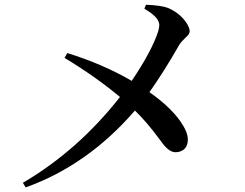

<svg xmlns="http://www.w3.org/2000/svg" viewBox="-20 -774 1040 815"><path d="M592.8 -737.3 599.6 -753.9Q666 -751 693.4 -740.2Q743.2 -718.8 771.5 -676.8Q785.2 -656.2 785.2 -640.6Q785.2 -628.9 767.6 -614.3Q750 -597.7 741.2 -584Q674.8 -467.8 614.3 -382.8Q715.8 -311.5 757.8 -240.2Q776.4 -209 777.3 -184.6Q778.3 -140.6 741.2 -129.9Q733.4 -127.9 724.6 -127.9Q699.2 -127.9 671.9 -163.1Q666 -169.9 654.3 -186.5Q601.6 -257.8 552.7 -304.7Q351.6 -72.3 88.9 21.5L77.1 2Q311.5 -135.7 489.3 -362.3Q383.8 -450.2 253.9 -528.3L265.6 -548.8Q417 -502 539.1 -430.7Q625 -558.6 651.4 -640.6Q656.2 -658.2 656.2 -667Q656.2 -696.3 609.4 -726.6Q602.5 -731.4 592.8 -737.3Z"/></svg>

Font: GenYoMin JP SemiBold
Style: Regular
Weight: 600
Version: Version 1.001;PS 1;hotconv 16.6.51;makeotf.lib2.5.65220 DEVE